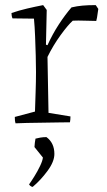

<svg xmlns="http://www.w3.org/2000/svg" viewBox="-20 -479 420 752"><path d="M41 4Q39 -2 38.5 -8Q38 -14 38 -21L117 -42Q118 -78 119.5 -118.5Q121 -159 121 -197Q121 -225 120 -261.5Q119 -298 117.5 -336Q116 -374 113 -406L29 -407Q25 -416 25 -428Q54 -438 86 -445.5Q118 -453 149 -459L163 -440L160 -304L166 -302Q186 -346 210.5 -383.5Q235 -421 260 -450Q281 -455 303 -457Q325 -459 355 -459L365 -444L360 -410L357 -397Q342 -397 313.5 -398Q285 -399 265 -398Q246 -381 217 -341Q188 -301 166 -256L170 -37L256 -23Q256 -11 254 0Q240 0 211.5 0.5Q183 1 149 1.5Q115 2 85.5 2.5Q56 3 41 4ZM108 253Q104 253 99 249Q94 245 94 243Q102 232 114.5 212Q127 192 137 171Q147 150 148 138L115 97Q115 92 116.5 80Q118 68 119 64Q126 62 137.5 60Q149 58 162 58Q193 81 193 124Q193 154 166 190.5Q139 227 108 253Z"/></svg>

Font: Labrada Light
Style: Regular
Weight: 300
Designer: Mercedes Jáuregui
Foundry: Omnibus-Type Team
Version: Version 1.000; ttfautohint (v1.8.4.7-5d5b)